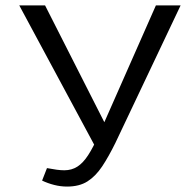

<svg xmlns="http://www.w3.org/2000/svg" viewBox="-20 -678 718 707"><path d="M227 9Q203 9 179.5 3Q156 -3 135 -13L153 -59Q174 -55 189 -53Q204 -51 217 -51Q244 -51 265 -64.5Q286 -78 304.5 -106.5Q323 -135 343 -180L554 -658H645L405 -152Q380 -101 356 -65Q332 -29 302 -10Q272 9 227 9ZM335 -130 51 -658H146L387 -183Z"/></svg>

Font: Ysabeau Office Medium
Style: Regular
Weight: 500
Designer: Christian Thalmann (Catharsis Fonts)
Version: Version 2.001;gftools[0.9.30]; featfreeze: tnum,lnum,ss02